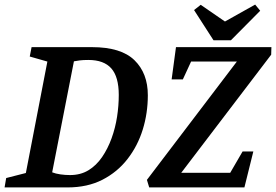

<svg xmlns="http://www.w3.org/2000/svg" viewBox="-33 -819 1206 839"><path d="M-13 0 -6 -41 80 -63 174 -550 97 -572 105 -613H369Q496 -613 554.5 -556Q613 -499 613 -403Q613 -325 591 -253.5Q569 -182 524.5 -124.5Q480 -67 414.5 -33.5Q349 0 262 0ZM273 -54Q319 -54 353.5 -75Q388 -96 413 -132.5Q438 -169 454.5 -214.5Q471 -260 478.5 -308.5Q486 -357 486 -404Q486 -483 453.5 -520Q421 -557 353 -557Q330 -557 315 -555Q300 -553 290 -551L195 -66Q210 -60 231 -57Q252 -54 273 -54ZM619 0 609 -33 1002 -550H802L766 -472H717L736 -613H1153L1152 -580L759 -64H973L1027 -157H1074L1035 0ZM900 -643 815 -775 844 -798 950 -725 1082 -799 1104 -772 976 -643Z"/></svg>

Font: Manuale SemiBold
Style: Italic
Weight: 600
Italic angle: -11°
Designer: Eduardo Tunni / Pablo Cosgaya
Foundry: Eduardo Tunni / Pablo Cosgaya
Version: Version 1.002